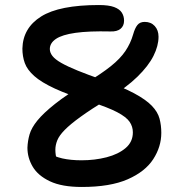

<svg xmlns="http://www.w3.org/2000/svg" viewBox="-20 -731 740 763"><path d="M305 12Q226 12 178.5 -10.5Q131 -33 110 -68.5Q89 -104 89 -144Q90 -171 97.5 -197Q105 -223 128.5 -252Q152 -281 198.5 -318Q245 -355 323 -402Q383 -438 420.5 -468Q458 -498 478.5 -528.5Q499 -559 509 -594Q516 -619 526 -631.5Q536 -644 555 -644Q580 -644 595 -627.5Q610 -611 610 -585Q610 -549 590 -509Q570 -469 526 -426Q482 -383 409 -338Q342 -297 300.5 -267Q259 -237 237 -214.5Q215 -192 207.5 -173Q200 -154 200 -136Q200 -116 206 -95Q212 -74 230 -47L161 -130Q194 -109 227.5 -101.5Q261 -94 304 -94Q357 -94 403.5 -106Q450 -118 479 -142.5Q508 -167 508 -205Q508 -228 495 -247Q482 -266 446 -285Q410 -304 339 -327Q252 -354 198 -379Q144 -404 116 -429Q88 -454 78.5 -480.5Q69 -507 69 -538Q71 -620 143.5 -665.5Q216 -711 373 -711Q412 -711 433.5 -703Q455 -695 464 -681Q473 -667 473 -649Q473 -628 459 -616.5Q445 -605 419 -606Q333 -608 280 -600.5Q227 -593 202.5 -576.5Q178 -560 178 -536Q178 -522 188.5 -508.5Q199 -495 223.5 -481Q248 -467 288.5 -450.5Q329 -434 389 -413Q467 -385 513.5 -360Q560 -335 583.5 -310.5Q607 -286 614 -259.5Q621 -233 621 -203Q621 -148 589 -98.5Q557 -49 487.5 -18.5Q418 12 305 12Z"/></svg>

Font: Shantell Sans Medium
Style: Regular
Weight: 500
Designer: Stephen Nixon, Anya Danilova, Shantell Martin
Foundry: Arrow Type
Version: Version 1.011;[c5ecc13dd]